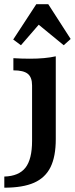

<svg xmlns="http://www.w3.org/2000/svg" viewBox="-47 -691 352 904"><path d="M104 -27.8V-288.8Q104 -327.1 83.8 -343.5Q63.6 -359.8 16 -359.8V-417.1Q55 -414.6 93.9 -414.6Q166 -414.6 215.6 -425.9V-36.3Q215.6 46 190.9 96Q166.2 146 113.3 169.4Q60.4 192.7 -26.7 192.7V140.3Q41.8 138.3 72.9 98.5Q104 58.7 104 -27.8ZM15.2 -504.9 123.8 -671.1H180.3L285.7 -507.5L253 -478L109.2 -596L168.9 -613.4L51.6 -478Z"/></svg>

Font: Playfair Micro SmCond SmLight
Style: Regular
Weight: 360
Width: 4
Designer: Claus Eggers Sørensen
Foundry: Claus Eggers Sørensen
Version: Version 2.100;Glyphs 3.2 (3219)